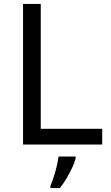

<svg xmlns="http://www.w3.org/2000/svg" viewBox="-20 -734 564 975"><path d="M97 0V-714H187V-80H499V0ZM364 70Q360 88 347.5 115.5Q335 143 318.5 171Q302 199 284 221H236V209Q244 192 252.5 165.5Q261 139 268 110.5Q275 82 277 61H364Z"/></svg>

Font: Noto Sans Mongolian
Style: Regular
Weight: 400
Designer: Monotype Design Team
Foundry: Monotype Imaging Inc.
Version: Version 3.001; ttfautohint (v1.8.4.7-5d5b)